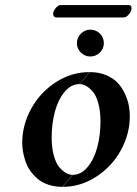

<svg xmlns="http://www.w3.org/2000/svg" viewBox="-20 -721 534 751"><path d="M292 -392.1 331.1 -439Q367.2 -439 395.8 -426.8Q424.3 -414.6 441.2 -396Q458 -377.4 469 -353.3Q480 -329.1 483.9 -308.1Q487.8 -287.1 487.8 -267.1Q487.8 -196.8 452.6 -133.1Q417.5 -69.3 356.4 -29.8Q295.4 9.8 225.1 9.8L264.2 -37.1Q297.4 -37.1 322.8 -67.9Q348.1 -98.6 360.6 -145.5Q373 -192.4 373 -246.1Q373 -286.6 364.5 -317.1Q356 -347.7 342.8 -362.8Q329.6 -377.9 316.7 -385Q303.7 -392.1 292 -392.1ZM263.2 -37.1 224.1 9.8Q193.8 9.8 168.7 1.2Q143.6 -7.3 127 -21.7Q110.4 -36.1 98.1 -53.5Q85.9 -70.8 79.3 -90.8Q72.8 -110.8 69.8 -128.4Q66.9 -146 66.9 -162.1Q66.9 -232.4 102.3 -296.4Q137.7 -360.4 198.7 -399.7Q259.8 -439 330.1 -439L291 -392.1Q257.8 -392.1 232.4 -361.3Q207 -330.6 194.6 -283.7Q182.1 -236.8 182.1 -183.1Q182.1 -142.6 190.7 -112.1Q199.2 -81.5 212.4 -66.4Q225.6 -51.3 238.5 -44.2Q251.5 -37.1 263.2 -37.1ZM280.8 -551.8Q280.8 -573.7 296.4 -589.4Q312 -605 333 -605Q355.5 -605 370.8 -589.6Q386.2 -574.2 386.2 -551.8Q386.2 -530.8 370.6 -515.4Q355 -500 333 -500Q312 -500 296.4 -515.4Q280.8 -530.8 280.8 -551.8ZM463.9 -652.8H200.2Q193.4 -652.8 190.2 -658.2Q187 -663.6 188 -669.9Q189.5 -679.7 198.7 -690.4Q208 -701.2 216.8 -701.2H482.9Q496.1 -701.2 494.1 -685.1Q492.7 -674.8 483.2 -663.8Q473.6 -652.8 463.9 -652.8Z"/></svg>

Font: Common Serif SemiBold
Style: Italic
Weight: 600
Italic angle: -12°
Designer: Philipp H. Poll, Khaled Hosny
Foundry: Stefan Peev, Context Ltd.
Version: Version 1.026